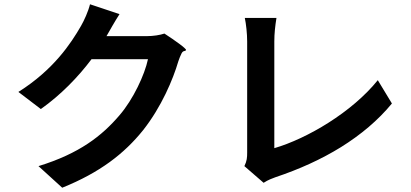

<svg xmlns="http://www.w3.org/2000/svg" viewBox="-20 -829 1920 898"><path d="M572 -660H478L481 -665C493 -686 517 -729 539 -763L401 -809C393 -776 373 -732 359 -708C312 -626 230 -502 66 -399L171 -319C263 -384 345 -468 408 -552H540H672C657 -480 603 -364 539 -290C457 -194 352 -111 160 -52L271 49C447 -22 561 -110 650 -221C735 -329 789 -457 814 -542C818 -554 823 -567 829 -579C837 -595 846 -587 850 -595C853 -601 797 -641 749 -672C728 -665 697 -660 667 -660Z M1575 -141C1668 -199 1749 -267 1813 -345L1747 -454C1626 -304 1417 -181 1263 -136C1263 -209 1263 -529 1263 -635C1263 -673 1267 -707 1273 -745H1199H1125C1131 -717 1136 -672 1136 -635C1136 -529 1136 -187 1136 -115C1136 -93 1135 -76 1123 -52L1213 26C1234 12 1255 5 1268 0C1379 -37 1483 -84 1575 -141Z"/></svg>

Font: GenSekiGothic2 TW B
Style: Regular
Weight: 700
Version: Version 2.100;PS 2.1;hotconv 16.6.51;makeotf.lib2.5.65220 DE